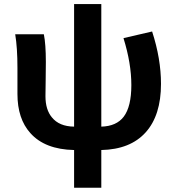

<svg xmlns="http://www.w3.org/2000/svg" viewBox="-20 -713 853 930"><path d="M338.9 196.3V13.7Q197.3 10.7 127 -68.4Q64.5 -137.7 64.5 -257.8V-383.8Q64.5 -481.4 53.7 -546.9H192.4Q202.1 -499 202.1 -413.1Q202.1 -387.7 201.2 -323.2Q200.2 -266.6 200.2 -247.1Q200.2 -181.6 231.4 -144.5Q266.6 -100.6 338.9 -99.6V-693.4H470.7V-99.6Q543.9 -101.6 579.1 -147.5Q616.2 -196.3 616.2 -300.8Q616.2 -406.2 578.1 -528.3L716.8 -560.5Q759.8 -428.7 759.8 -306.6Q759.8 -154.3 685.5 -71.8Q611.3 10.7 470.7 13.7V196.3Z"/></svg>

Font: Bpmf GenYo Gothic B
Style: B
Weight: 700
Foundry: But Ko
Version: Version 1.320